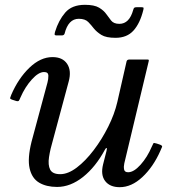

<svg xmlns="http://www.w3.org/2000/svg" viewBox="-20 -767 725 797"><path d="M459.5 -610Q420.5 -610 401 -622Q381.5 -634 369 -649.5Q359.5 -662 346.5 -675.5Q333.5 -689 307 -689Q263.5 -689 248 -627Q245.5 -620 236.5 -620H215.5Q207 -620 206.8 -623.8Q206.5 -627.5 208.5 -635Q223 -682.5 250.8 -714.8Q278.5 -747 332.5 -747Q371.5 -747 391.2 -735.2Q411 -723.5 422 -707.5Q430.5 -695.5 441.2 -681.8Q452 -668 475.5 -668Q517 -668 533 -726Q534.5 -732 537 -734.5Q539.5 -737 546.5 -737H568Q575 -737 575.8 -734.5Q576.5 -732 575 -726Q561.5 -670.5 534.2 -640.2Q507 -610 459.5 -610ZM26.5 -373Q56 -441.5 102 -485.8Q148 -530 198 -530Q240 -530 258.8 -501.8Q277.5 -473.5 265 -428L201 -190Q188.5 -148 183.5 -115Q178.5 -82 188.2 -63Q198 -44 230 -44Q262.5 -44 298.8 -71.5Q335 -99 369 -143.8Q403 -188.5 429.2 -241Q455.5 -293.5 467 -343.5L505.5 -512.5Q507.5 -520 518 -520H588.5Q596 -520 597.2 -518.8Q598.5 -517.5 597 -511.5L496 -89Q493 -76 495 -64Q497 -52 512 -52Q535.5 -52 563.5 -83.2Q591.5 -114.5 610 -158Q615 -169.5 616.8 -172.2Q618.5 -175 631 -171L641.5 -167.5Q655 -163 652.8 -157.5Q650.5 -152 645.5 -140.5Q616 -74 571 -32Q526 10 477 10Q436 10 416.5 -15.5Q397 -41 408 -85L422 -140Q425 -151.5 422.5 -152.5Q420 -153.5 416 -146.5Q377 -74 324.8 -32.5Q272.5 9 217 9Q172.5 9 142.5 -8.8Q112.5 -26.5 103 -67.8Q93.5 -109 111 -179L177 -424Q181 -438.5 180.8 -453.2Q180.5 -468 163 -468Q140 -468 112 -437Q84 -406 65 -362.5Q61.5 -353.5 58.5 -349.2Q55.5 -345 45 -348.5L31 -353Q21 -356.5 22 -360.2Q23 -364 26.5 -373Z"/></svg>

Font: Besley*
Style: Italic
Weight: 400
Italic angle: -13°
Designer: Owen Earl
Foundry: indestructible type*
Version: Version 2.000; ttfautohint (v1.8.3)